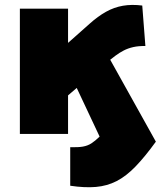

<svg xmlns="http://www.w3.org/2000/svg" viewBox="-20 -556 669 797"><path d="M271.5 215V55Q304.5 56 324.2 52.5Q344 49 359.2 39.2Q374.5 29.5 393.5 11L298.5 -191L262.5 -160V0H62.5V-520H262.5V-378L351.5 -457Q386.5 -488.5 420.2 -507.2Q454 -526 490.5 -532.2Q527 -538.5 570.5 -533L583.5 -365Q555 -365.5 533 -360.5Q511 -355.5 493.2 -346.2Q475.5 -337 459.5 -325L437.5 -308L627 32Q581.5 95 542.5 135.2Q503.5 175.5 464 195.8Q424.5 216 378.2 220Q332 224 271.5 215Z"/></svg>

Font: Geologica Black
Style: Regular
Weight: 900
Designer: Sindre Bremnes, Frode Helland
Foundry: Monokrom Skriftforlag AS
Version: Version 1.010;gftools[0.9.28]